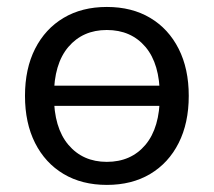

<svg xmlns="http://www.w3.org/2000/svg" viewBox="-20 -515 606 544"><path d="M282.8 8.9Q212.1 8.9 160.1 -22.1Q108.1 -53.1 79.4 -109.8Q50.8 -166.5 50.8 -243.4Q50.8 -320.3 79.4 -376.8Q108.1 -433.3 160.1 -464.3Q212.1 -495.3 282.8 -495.3Q353.6 -495.3 405.6 -464.3Q457.6 -433.3 486.2 -376.7Q514.8 -320.2 514.8 -243.4Q514.8 -166.5 486.2 -109.8Q457.6 -53.1 405.6 -22.1Q353.6 8.9 282.8 8.9ZM282.6 -56.4Q351.5 -56.4 392.2 -104.8Q432.8 -153.3 432.8 -243.6Q432.8 -334 392.2 -382Q351.5 -430 282.6 -430Q214.6 -430 173.7 -382Q132.8 -334 132.8 -243.6Q132.8 -153.3 173.7 -104.8Q214.6 -56.4 282.6 -56.4ZM100.5 -215.1V-272.2H465.1V-215.1Z"/></svg>

Font: Nunito Sans 12pt ExtraLight
Style: Regular
Weight: 200
Designer: Vernon Adams
Foundry: Vernon Adams
Version: Version 3.101;gftools[0.9.27]